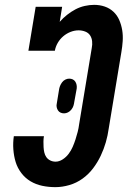

<svg xmlns="http://www.w3.org/2000/svg" viewBox="-20 -763 540 791"><path d="M208 8Q180 8 154 2.5Q128 -3 106 -16Q84 -29 68 -50Q52 -71 44.5 -95.5Q37 -120 35 -147.5Q33 -175 37 -202H161Q159 -191 159 -179.5Q159 -168 159.5 -157Q160 -146 162.5 -135Q165 -124 171 -115.5Q177 -107 187 -102Q197 -97 209 -97Q224 -97 238.5 -106.5Q253 -116 263 -129.5Q273 -143 279.5 -158Q286 -173 291 -188.5Q296 -204 300 -219.5Q304 -235 306 -251L358 -565Q361 -579 359.5 -593Q358 -607 351 -617.5Q344 -628 331 -633Q318 -638 304 -638Q287 -638 270.5 -631.5Q254 -625 240.5 -613.5Q227 -602 218 -586.5Q209 -571 206 -554H97L127 -735H236L226 -673Q240 -689 256.5 -702Q273 -715 291 -724.5Q309 -734 329 -738.5Q349 -743 368 -743Q391 -743 411.5 -736Q432 -729 447.5 -714.5Q463 -700 471.5 -680Q480 -660 483.5 -638.5Q487 -617 485.5 -594Q484 -571 480 -548L428 -234Q424 -205 416 -177Q408 -149 395 -121.5Q382 -94 363.5 -69.5Q345 -45 320 -27Q295 -9 265.5 -0.5Q236 8 208 8ZM244 -296Q236 -296 229.5 -299Q223 -302 219 -308Q215 -314 213.5 -321.5Q212 -329 214 -337L223 -392Q224 -400 227 -408Q230 -416 235.5 -423.5Q241 -431 249 -435Q257 -439 265 -439Q273 -439 279.5 -436Q286 -433 290 -427Q294 -421 295.5 -413.5Q297 -406 296 -398L286 -343Q285 -335 282.5 -327Q280 -319 274 -311.5Q268 -304 260 -300Q252 -296 244 -296Z"/></svg>

Font: Iosevka Curly Slab Extrabold
Style: Italic
Weight: 800
Italic angle: -9°
Monospace: yes
Designer: Belleve Invis
Foundry: Belleve Invis
Version: Version 22.1.2; ttfautohint (v1.8.4)